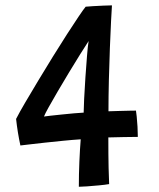

<svg xmlns="http://www.w3.org/2000/svg" viewBox="-20 -691 592 716"><path d="M494 -180.5Q471 -180.5 440.2 -179.8Q409.5 -179 384 -178.5Q384 -110 385 -65.5Q386 -21 387 -4.5Q373 -2 349.8 0.2Q326.5 2.5 304.8 4Q283 5.5 274 5.5Q274 -42 276 -88.2Q278 -134.5 281 -171.5Q250 -169.5 215 -166Q180 -162.5 147.2 -159Q114.5 -155.5 90 -152.5Q65.5 -149.5 56 -148.5Q45.5 -197 40 -247.5Q52.5 -272 74.5 -309.5Q96.5 -347 123 -391Q149.5 -435 177 -479.5Q204.5 -524 229.5 -562.8Q254.5 -601.5 273 -629Q291.5 -656.5 299.5 -666Q307.5 -667 326.2 -668Q345 -669 365.2 -670Q385.5 -671 397.5 -671Q396.5 -656 394.2 -613.2Q392 -570.5 389.8 -512.5Q387.5 -454.5 386 -392.2Q384.5 -330 384.5 -276Q401 -276.5 423.5 -277.2Q446 -278 464.2 -278.2Q482.5 -278.5 487 -278.5Q488 -273.5 489.8 -256.5Q491.5 -239.5 492.8 -218.5Q494 -197.5 494 -180.5ZM310.5 -538Q298 -519 278.5 -487.8Q259 -456.5 237.2 -420.5Q215.5 -384.5 195.5 -350.5Q175.5 -316.5 161.5 -291.2Q147.5 -266 144 -256.5Q149.5 -257.5 168 -259.5Q186.5 -261.5 210.5 -264Q234.5 -266.5 256.8 -268.5Q279 -270.5 292 -271Q292 -286 293.8 -322.5Q295.5 -359 298.5 -402.2Q301.5 -445.5 304.5 -483Q307.5 -520.5 310.5 -538Z"/></svg>

Font: Grandstander Medium
Style: Regular
Weight: 500
Designer: Tyler Finck
Foundry: Etcetera Type Co
Version: Version 1.200; ttfautohint (v1.8.3)